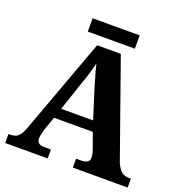

<svg xmlns="http://www.w3.org/2000/svg" viewBox="-148 -982 1057 1112"><g transform="rotate(20 380.0 -426.0)"><path d="M5 0V-55H16Q34 -55 48 -60.5Q62 -66 74 -81.5Q86 -97 97 -128L312 -714H458L669 -117Q679 -96 690 -81.5Q701 -67 715 -61Q729 -55 747 -55H760V0H422V-55H457Q476 -55 490 -63Q504 -71 504 -92Q504 -100 502.5 -108Q501 -116 499 -123.5Q497 -131 495 -137L460 -234H221L192 -152Q190 -143 187 -132.5Q184 -122 182 -111.5Q180 -101 180 -93Q180 -74 191 -64.5Q202 -55 227 -55H267V0ZM242 -297H439L381 -481Q372 -512 362 -546Q352 -580 344 -614Q339 -591 333 -569.5Q327 -548 320 -527Q313 -506 305 -484ZM234 -770V-852H524V-770Z"/></g></svg>

Font: Noto Serif Hentaigana EL
Style: Regular
Weight: 400
Designer: Kazuhiro Yamada
Foundry: nipponia
Version: Version 1.000